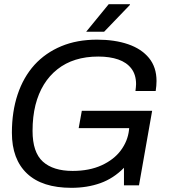

<svg xmlns="http://www.w3.org/2000/svg" viewBox="-20 -888 818 920"><path d="M322 12Q182 12 109.5 -56.5Q37 -125 37 -252Q37 -353 64.5 -435.5Q92 -518 145 -577Q198 -635 273.5 -666.5Q349 -698 445 -698Q530 -698 594 -676Q658 -654 694 -610Q730 -566 730 -500Q730 -489 729 -477Q728 -465 726 -452H629Q630 -461 631 -469.5Q632 -478 632 -485Q632 -530 609.5 -559.5Q587 -589 546.5 -603Q506 -617 451 -617Q332 -617 255 -556Q178 -495 150 -385Q143 -357 139.5 -326Q136 -295 136 -261Q136 -158 185.5 -113.5Q235 -69 328 -69Q408 -69 467 -96Q526 -123 559 -167.5Q592 -212 598 -264L603 -313L639 -274H357L372 -357H709L646 0H574V-84Q524 -33 461 -10.5Q398 12 322 12ZM393 -736 501 -868H602L603 -865L479 -736Z"/></svg>

Font: Archivo VF Beta
Style: Italic
Weight: 400
Italic angle: -10°
Designer: Hector Gatti
Foundry: Omnibus-Type
Version: Version 1.002